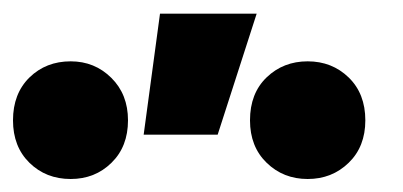

<svg xmlns="http://www.w3.org/2000/svg" viewBox="-542 -860 604 288"><path d="M-326.5 -658 -302 -839.5H-157L-215.5 -658ZM-436 -591.5Q-473 -591.5 -497.8 -615.8Q-522.5 -640 -522.5 -679.5Q-522.5 -719.5 -497.8 -743.8Q-473 -768 -436 -768Q-400 -768 -375 -743.2Q-350 -718.5 -350 -679.5Q-350 -640 -374.8 -615.8Q-399.5 -591.5 -436 -591.5ZM-80.5 -591.5Q-117 -591.5 -142 -615.8Q-167 -640 -167 -679.5Q-167 -720 -142 -744Q-117 -768 -80.5 -768Q-44 -768 -19 -743.8Q6 -719.5 6 -679.5Q6 -640 -19 -615.8Q-44 -591.5 -80.5 -591.5Z"/></svg>

Font: Geologica ExtraBold
Style: Regular
Weight: 800
Designer: Sindre Bremnes, Frode Helland
Foundry: Monokrom Skriftforlag AS
Version: Version 1.010;gftools[0.9.28]